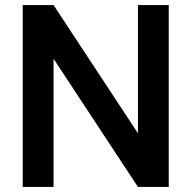

<svg xmlns="http://www.w3.org/2000/svg" viewBox="-20 -740 758 760"><path d="M192 0H70V-720H192L526 -212.5V-720H648V0H526L192 -507.5Z"/></svg>

Font: Vortex Mix
Style: Bold
Weight: 700
Designer: Mikhail Sharanda
Foundry: Mikhail Sharanda
Version: Version 4.504;Glyphs 3.1.2 (3151)